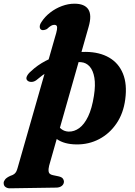

<svg xmlns="http://www.w3.org/2000/svg" viewBox="-116 -763 725 1029"><path d="M282.9 -743.2Q337.6 -743.2 357.4 -712.6Q377.2 -681.9 358.9 -619L147.3 125Q142.5 143.4 144.9 157.5Q147.3 171.5 167.2 175.6L198.3 182.2Q214.3 185.9 220.3 193.4Q226.3 200.8 226.7 209.6Q226.7 224.3 215 233.4Q203.4 242.5 184.5 242.5L-64.1 246.2Q-76.3 246.3 -86.3 239.4Q-96.4 232.4 -96.4 217.7Q-96.4 208.6 -88.7 198.8Q-81.1 188.9 -60.9 179.6Q-47.5 175.3 -40.2 169.9Q-32.9 164.4 -28.7 156.2Q-24.6 147.9 -21.4 136.1L178.6 -563Q186.9 -589.2 189.2 -603.7Q191.5 -618.2 188.1 -624.1Q184.6 -629.9 174.6 -629.9Q166.5 -629.9 157.8 -625Q149 -620.1 135.5 -607.4Q125.8 -602.7 118.5 -601.7Q111.1 -600.7 105.3 -603.5Q97.2 -608.1 97 -619.7Q96.7 -631.3 106.3 -645.2Q124.8 -674 153.5 -696.1Q182.1 -718.2 216 -730.7Q249.8 -743.2 282.9 -743.2ZM78.1 -332.9Q65.4 -323.9 51.9 -324Q38.3 -324 30.6 -331.6Q21.8 -340.1 27.9 -353.8Q33.9 -367.5 49.7 -380.8Q84.1 -413.6 128.9 -437Q173.6 -460.5 227.9 -473Q282.2 -485.6 344.2 -484.9Q417.7 -484.1 468.9 -454.4Q520.1 -424.7 543 -368.3Q566 -312 555.3 -231Q545.6 -156 508.5 -101.5Q471.4 -46.9 415.7 -17.6Q360.1 11.7 294 11Q228.4 10.4 188.9 -17.4Q149.4 -45.3 138.9 -87.3L186.2 -106.3Q196.8 -83.6 213.1 -71.1Q229.4 -58.6 251.8 -57.7Q282 -57 308.9 -76.6Q335.8 -96.3 356.3 -138.8Q376.8 -181.4 387.4 -249.4Q396.5 -307.3 389.8 -346.5Q383.1 -385.7 364.5 -406.6Q345.8 -427.4 318.9 -429.7Q264.3 -434 203.4 -410.9Q142.6 -387.8 78.1 -332.9Z"/></svg>

Font: Fraunces Wonky
Style: Italic
Weight: 900
Italic angle: -16°
Version: Version 1.000;[b76b70a41]